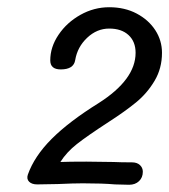

<svg xmlns="http://www.w3.org/2000/svg" viewBox="-20 -876 468 531"><path d="M375 -401Q375 -385 364.5 -375Q354 -365 337 -365L298 -366Q264 -369 209 -369Q184 -369 140 -367L83 -366Q68 -366 60.5 -373.5Q53 -381 57 -393Q75 -444 123 -492Q171 -540 253 -591Q355 -656 355 -730Q355 -761 335.5 -779Q316 -797 282 -797Q248 -797 221 -771.5Q194 -746 188 -710Q184 -684 148 -684Q119 -684 119 -709Q119 -746 142 -780Q165 -814 202.5 -835Q240 -856 282 -856Q325 -856 358 -838.5Q391 -821 409.5 -792.5Q428 -764 428 -730Q428 -687 407.5 -652.5Q387 -618 356.5 -593Q326 -568 281 -539Q221 -500 192.5 -477.5Q164 -455 147 -428Q171 -429 219 -429L294 -428Q314 -427 345 -427Q359 -427 367 -419.5Q375 -412 375 -401Z"/></svg>

Font: Mali
Style: Italic
Weight: 400
Italic angle: -10°
Version: Version 1.000; ttfautohint (v1.6)